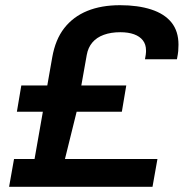

<svg xmlns="http://www.w3.org/2000/svg" viewBox="-20 -719 707 739"><path d="M15 0 34 -107H113L145 -289H45L62 -390H162L181 -498Q193 -567 227.5 -611Q262 -655 316 -677Q370 -699 442 -699Q511 -699 562 -682.5Q613 -666 640 -632.5Q667 -599 667 -547Q667 -534 666 -522.5Q665 -511 661 -491H538Q540 -502 541 -508.5Q542 -515 542 -519Q542 -523 542 -525Q542 -548 530 -563.5Q518 -579 496 -587Q474 -595 443 -595Q407 -595 379.5 -585Q352 -575 335.5 -555.5Q319 -536 314 -508L293 -390H466L449 -289H275L230 -107H586L567 0Z"/></svg>

Font: Archivo SemiExpanded SemiBold
Style: Italic
Weight: 600
Width: 6
Italic angle: -10°
Designer: Hector Gatti
Foundry: Omnibus-Type
Version: Version 2.001